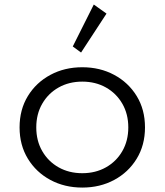

<svg xmlns="http://www.w3.org/2000/svg" viewBox="-20 -832 744 868"><path d="M352 16Q432 16 496.2 -18.5Q560.5 -53 598 -114.5Q635.5 -176 635.5 -256Q635.5 -336.5 598 -397.8Q560.5 -459 496.2 -493.5Q432 -528 352 -528Q272 -528 207.8 -493.5Q143.5 -459 106 -397.8Q68.5 -336.5 68.5 -256Q68.5 -176 106 -114.5Q143.5 -53 207.8 -18.5Q272 16 352 16ZM352 -49Q292 -49 245 -75.5Q198 -102 171 -148.8Q144 -195.5 144 -256Q144 -316.5 171 -363.2Q198 -410 245 -436.5Q292 -463 352 -463Q412 -463 459 -436.5Q506 -410 533 -363.2Q560 -316.5 560 -256Q560 -195.5 533 -148.8Q506 -102 459 -75.5Q412 -49 352 -49ZM346.5 -594.5 461.5 -770.5 404 -811.5 309 -622Z"/></svg>

Font: Spartan
Style: Regular
Weight: 400
Designer: Matt Bailey, Mirko Velimirovic
Foundry: Matt Bailey
Version: Version 1.003; ttfautohint (v1.8.3)